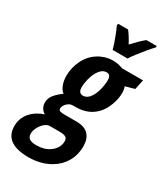

<svg xmlns="http://www.w3.org/2000/svg" viewBox="-311 -870 1043 1209"><g transform="rotate(30 211.0 -265.5)"><path d="M107.9 240.2Q-69.3 240.7 -68.4 111.8Q-67.9 56.6 -33.2 15.6Q1.5 -25.4 61.5 -45.9Q46.4 -52.7 35.2 -70.3Q23.9 -87.9 23.9 -111.3Q23.9 -141.6 43.9 -166.7Q64 -191.9 98.6 -216.8Q80.1 -229.5 68.6 -258.5Q57.1 -287.6 57.1 -324.7Q57.1 -381.8 82.8 -436Q108.4 -490.2 157.2 -521.5Q179.2 -536.1 207 -544.9Q234.9 -553.7 263.2 -553.7Q290 -553.7 308.6 -549.1Q327.1 -544.4 338.4 -540H489.7L474.6 -468.8L408.2 -450.2Q416 -431.6 416 -404.3Q416 -363.8 399.4 -318.6Q382.8 -273.4 355.5 -243.2Q299.3 -182.6 208 -182.6Q175.8 -182.6 169.4 -180.2Q148.4 -170.9 137.2 -155.5Q126 -140.1 126 -126Q126 -113.3 138.2 -109.4Q147.9 -106 171.9 -106H258.3Q315.9 -105.5 344 -75.9Q372.1 -46.4 372.1 6.3Q372.1 72.3 342.5 121.8Q313 171.4 262.7 200.2Q197.3 239.3 107.9 240.2ZM208.5 -267.1Q241.7 -267.1 264.4 -303.7Q287.1 -340.3 294.9 -397.9Q301.8 -446.8 288.6 -460.9Q280.8 -469.7 267.1 -469.7Q242.2 -469.7 223.6 -449.2Q205.1 -428.7 193.8 -398.7Q182.6 -368.7 178.7 -339.8Q176.3 -321.8 176.3 -308.3Q176.3 -294.9 180.2 -285.6Q188.5 -267.1 208.5 -267.1ZM112.3 149.9Q168 149.9 206.5 123Q228 108.9 241.2 87.2Q254.4 65.4 254.4 39.1Q254.4 20 242.7 11.7Q229.5 2.4 194.8 2.4H125.5Q106 2.4 87.4 18.8Q68.8 35.2 56.9 58.3Q44.9 81.5 44.9 102.1Q44.9 129.4 62.3 139.9Q79.6 150.4 112.3 149.9ZM228 -610.4Q223.1 -629.9 213.9 -657Q204.6 -684.1 193.8 -711.2Q183.1 -738.3 173.3 -758.3L176.3 -770.5H248Q258.8 -756.8 271.7 -736.8Q284.7 -716.8 298.3 -690.4Q322.3 -716.3 343.3 -736.6Q364.3 -756.8 381.3 -770.5H457L455.1 -759.3Q439.5 -743.2 415.8 -715.1Q392.1 -687 370.1 -658.2Q348.1 -629.4 336.4 -610.4Z"/></g></svg>

Font: Open Sans Condensed
Style: Bold Italic
Weight: 700
Width: 3
Italic angle: -12°
Designer: Monotype Design Team
Foundry: Monotype Imaging Inc.
Version: Version 3.003; ttfautohint (v1.8.4)